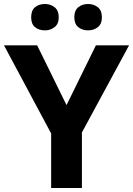

<svg xmlns="http://www.w3.org/2000/svg" viewBox="-20 -941 666 961"><path d="M313 -415 460 -714H626L390 -278V0H236V-273L0 -714H166ZM136 -854Q136 -889 155.5 -905Q175 -921 205 -921Q232 -921 253 -905Q274 -889 274 -854Q274 -821 253 -805Q232 -789 205 -789Q175 -789 155.5 -805Q136 -821 136 -854ZM352 -854Q352 -889 372 -905Q392 -921 421 -921Q449 -921 469.5 -905Q490 -889 490 -854Q490 -821 469.5 -805Q449 -789 421 -789Q392 -789 372 -805Q352 -821 352 -854Z"/></svg>

Font: Noto Sans Georgian Bold
Style: Regular
Weight: 700
Designer: Monotype Design Team, Akaki Razmadze
Foundry: Google LLC
Version: Version 2.005; ttfautohint (v1.8.4.7-5d5b)